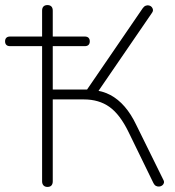

<svg xmlns="http://www.w3.org/2000/svg" viewBox="-39 -731 691 757"><path d="M148 6Q138 6 132.5 0Q127 -6 127 -16V-549H1Q-9 -549 -14 -554Q-19 -559 -19 -568Q-19 -577 -14 -582Q-9 -587 1 -587H136L127 -568V-689Q127 -700 132.5 -705.5Q138 -711 148 -711Q158 -711 163.5 -705.5Q169 -700 169 -689V-568L160 -587H295Q305 -587 310 -582Q315 -577 315 -568Q315 -559 310 -554Q305 -549 295 -549H169V-378H317L294 -363L524 -699Q529 -706 535.5 -708.5Q542 -711 548.5 -709.5Q555 -708 559 -703.5Q563 -699 564 -693Q565 -687 560 -680L340 -359L327 -376Q365 -373 396 -356.5Q427 -340 452.5 -310.5Q478 -281 498 -239L605 -22Q609 -15 607 -9Q605 -3 600 0.5Q595 4 588.5 4.5Q582 5 576 2Q570 -1 566 -9L468 -210Q434 -280 392.5 -309.5Q351 -339 292 -339H169V-16Q169 -6 164 0Q159 6 148 6Z"/></svg>

Font: Nunito ExtraLight
Style: Regular
Weight: 200
Designer: Vernon Adams
Foundry: Vernon Adams
Version: Version 3.602